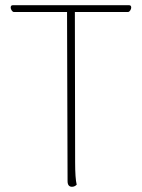

<svg xmlns="http://www.w3.org/2000/svg" viewBox="-20 -708 543 736"><path d="M483 -679Q483 -674 479.5 -668.5Q476 -663 472 -662H267L268 -87Q268 -24 274 0Q266 8 256 8Q239 8 239 -14L237 -662H32Q28 -663 24.5 -668.5Q21 -674 21 -679Q21 -688 29 -688H475Q483 -688 483 -679Z"/></svg>

Font: Arima Madurai Thin
Style: Regular
Weight: 250
Designer: Joana Correia and Natanael Gama
Foundry: NDISCOVER
Version: Version 1.020; ttfautohint (v1.5) -l 7 -r 28 -G 50 -x 13 -D 